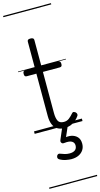

<svg xmlns="http://www.w3.org/2000/svg" viewBox="-199 -1007 787 1504"><g transform="rotate(-15 194.0 -255.0)"><path d="M240 17Q205 17 181.5 2.5Q158 -12 146.5 -40Q135 -68 135 -107V-452H57Q47 -452 42.5 -457.5Q38 -463 38 -475Q38 -488 42.5 -494Q47 -500 57 -500H135V-711Q135 -721 141 -725.5Q147 -730 160 -730Q174 -730 181 -725.5Q188 -721 188 -711V-500H324Q335 -500 339.5 -494Q344 -488 344 -475Q344 -463 339.5 -457.5Q335 -452 324 -452H188V-119Q188 -78 199.5 -54.5Q211 -31 246 -31Q271 -31 289 -45Q307 -59 324 -79Q331 -88 338.5 -86.5Q346 -85 354 -79Q361 -72 362.5 -64.5Q364 -57 360 -50Q346 -29 327.5 -14Q309 1 287 9Q265 17 240 17ZM227 266Q211 266 184 261Q157 256 132 241Q124 235 123 227.5Q122 220 126 211Q131 203 137.5 200.5Q144 198 153 202Q168 208 186.5 213.5Q205 219 225 219Q255 219 270.5 206.5Q286 194 286 170Q286 147 267 135.5Q248 124 206 129Q198 130 193 128.5Q188 127 184 122Q179 115 179.5 109Q180 103 184 94L226 -4H271L222 108L205 94Q242 83 272.5 89Q303 95 321.5 115Q340 135 340 170Q340 199 326 220.5Q312 242 287 254Q262 266 227 266ZM0 436H388V446H0ZM0 -20H388V0H0ZM0 -505H388V-500H0ZM0 -956H388V-946H0Z"/></g></svg>

Font: Playwrite HU Guides
Style: Regular
Weight: 400
Designer: Veronika Burian, José Scaglione
Foundry: TypeTogether
Version: Version 1.003